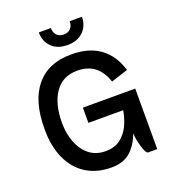

<svg xmlns="http://www.w3.org/2000/svg" viewBox="-160 -1020 1034 1151"><g transform="rotate(-20 357.5 -445.0)"><path d="M220 -900H297Q297 -871 313 -854Q329 -837 357 -837Q385 -837 401 -854Q417 -871 417 -900H495Q495 -843 458 -806.5Q421 -770 357 -770Q293 -770 256.5 -806.5Q220 -843 220 -900ZM354 10Q261 10 193.5 -32.5Q126 -75 90 -154.5Q54 -234 54 -343Q54 -522 132 -616Q210 -710 357 -710Q469 -710 539.5 -658.5Q610 -607 640 -508L532 -473Q512 -536 469 -571Q426 -606 357 -606Q263 -606 214 -534.5Q165 -463 165 -343Q165 -274 187 -217.5Q209 -161 251 -127.5Q293 -94 354 -94Q410 -94 447 -121Q484 -148 505.5 -192Q527 -236 536 -289H314V-386H648V0H590Q582 0 574 -16Q566 -32 559.5 -55.5Q553 -79 549 -101Q545 -123 545 -136V-139Q521 -71 476 -30.5Q431 10 354 10Z"/></g></svg>

Font: Haskoy SemiBold
Style: Regular
Weight: 600
Designer: Ertekin Erdin
Foundry: Ertekin Erdin
Version: Version 1.500; ttfautohint (v1.8.3)